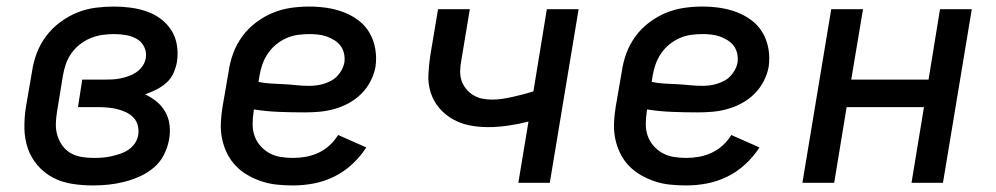

<svg xmlns="http://www.w3.org/2000/svg" viewBox="-20 -558 3040 586"><path d="M264 8Q231 8 199.5 3Q168 -2 141.5 -16Q115 -30 95 -53Q75 -76 65 -105Q55 -134 54.5 -166.5Q54 -199 59 -231L78 -341Q82 -369 92.5 -396.5Q103 -424 121 -448Q139 -472 164 -490.5Q189 -509 216.5 -520Q244 -531 272.5 -534.5Q301 -538 329 -538Q354 -538 379.5 -534.5Q405 -531 428 -523Q451 -515 470.5 -500.5Q490 -486 503 -465.5Q516 -445 520 -420Q524 -395 520 -369Q517 -352 509.5 -335Q502 -318 488 -305.5Q474 -293 457 -284.5Q440 -276 423 -270Q442 -261 458 -248Q474 -235 484.5 -216.5Q495 -198 497.5 -176Q500 -154 496 -132Q492 -109 480.5 -86Q469 -63 449.5 -46.5Q430 -30 406.5 -19.5Q383 -9 359 -3Q335 3 311.5 5.5Q288 8 264 8ZM266 -76Q280 -76 293 -77Q306 -78 319.5 -81Q333 -84 346.5 -88.5Q360 -93 372 -101Q384 -109 392 -121Q400 -133 402 -147Q404 -161 400.5 -175Q397 -189 387.5 -199Q378 -209 365.5 -215Q353 -221 339.5 -224.5Q326 -228 311.5 -229.5Q297 -231 282 -231H218L231 -315H296Q309 -315 321.5 -315.5Q334 -316 346.5 -318.5Q359 -321 372 -325.5Q385 -330 396 -337.5Q407 -345 415 -356.5Q423 -368 425 -381Q428 -399 420 -415Q412 -431 397 -439.5Q382 -448 364 -451Q346 -454 328 -454Q311 -454 293 -451.5Q275 -449 257.5 -442Q240 -435 224.5 -423Q209 -411 198 -395.5Q187 -380 181 -362.5Q175 -345 172 -327L154 -217Q151 -199 150.5 -180.5Q150 -162 155 -145Q160 -128 170.5 -113.5Q181 -99 196 -90.5Q211 -82 229 -79Q247 -76 266 -76Z M874 8Q850 8 825.5 5.5Q801 3 778.5 -4.5Q756 -12 736 -23.5Q716 -35 700 -51.5Q684 -68 673.5 -89Q663 -110 658 -133.5Q653 -157 654 -181.5Q655 -206 659 -231L678 -341Q682 -369 692 -396Q702 -423 719.5 -447Q737 -471 761.5 -489.5Q786 -508 813 -519Q840 -530 868 -534Q896 -538 924 -538Q951 -538 978 -534Q1005 -530 1029.5 -520.5Q1054 -511 1074.5 -495.5Q1095 -480 1108 -457.5Q1121 -435 1125.5 -408Q1130 -381 1126 -354Q1122 -332 1111 -310.5Q1100 -289 1083 -272Q1066 -255 1045 -243.5Q1024 -232 1001 -225.5Q978 -219 955.5 -217Q933 -215 911 -215Q871 -215 832 -216.5Q793 -218 755 -224L754 -217Q751 -198 751 -179Q751 -160 757 -143Q763 -126 775 -112.5Q787 -99 802.5 -90.5Q818 -82 836.5 -79Q855 -76 874 -76Q894 -76 913.5 -79.5Q933 -83 951.5 -91.5Q970 -100 985.5 -114Q1001 -128 1012 -146L1098 -108Q1080 -80 1054.5 -56.5Q1029 -33 999 -18.5Q969 -4 937.5 2Q906 8 874 8ZM924 -296Q935 -296 946.5 -297.5Q958 -299 969 -302.5Q980 -306 990.5 -311.5Q1001 -317 1009.5 -326Q1018 -335 1023.5 -345.5Q1029 -356 1031 -367Q1033 -381 1030 -394.5Q1027 -408 1019.5 -418Q1012 -428 1001 -435Q990 -442 977.5 -446.5Q965 -451 951 -452.5Q937 -454 924 -454Q906 -454 888.5 -451.5Q871 -449 854 -441.5Q837 -434 822.5 -422Q808 -410 797.5 -394.5Q787 -379 781 -362Q775 -345 772 -327L769 -308Q788 -304 807.5 -303Q827 -302 846.5 -301Q866 -300 885 -298Q904 -296 924 -296Z M1562 0 1593 -187Q1562 -179 1530.5 -174.5Q1499 -170 1469 -170Q1440 -170 1412.5 -175.5Q1385 -181 1361.5 -194.5Q1338 -208 1320.5 -228.5Q1303 -249 1294.5 -275.5Q1286 -302 1287.5 -330.5Q1289 -359 1293 -387L1317 -530H1414L1388 -374Q1385 -358 1384.5 -342Q1384 -326 1388.5 -312.5Q1393 -299 1402 -287.5Q1411 -276 1424 -268Q1437 -260 1451.5 -257Q1466 -254 1482 -254Q1498 -254 1514 -256.5Q1530 -259 1545.5 -262.5Q1561 -266 1576.5 -270Q1592 -274 1608 -279L1649 -530H1746L1658 0Z M2074 8Q2050 8 2025.5 5.5Q2001 3 1978.5 -4.5Q1956 -12 1936 -23.5Q1916 -35 1900 -51.5Q1884 -68 1873.5 -89Q1863 -110 1858 -133.5Q1853 -157 1854 -181.5Q1855 -206 1859 -231L1878 -341Q1882 -369 1892 -396Q1902 -423 1919.5 -447Q1937 -471 1961.5 -489.5Q1986 -508 2013 -519Q2040 -530 2068 -534Q2096 -538 2124 -538Q2151 -538 2178 -534Q2205 -530 2229.5 -520.5Q2254 -511 2274.5 -495.5Q2295 -480 2308 -457.5Q2321 -435 2325.5 -408Q2330 -381 2326 -354Q2322 -332 2311 -310.5Q2300 -289 2283 -272Q2266 -255 2245 -243.5Q2224 -232 2201 -225.5Q2178 -219 2155.5 -217Q2133 -215 2111 -215Q2071 -215 2032 -216.5Q1993 -218 1955 -224L1954 -217Q1951 -198 1951 -179Q1951 -160 1957 -143Q1963 -126 1975 -112.5Q1987 -99 2002.5 -90.5Q2018 -82 2036.5 -79Q2055 -76 2074 -76Q2094 -76 2113.5 -79.5Q2133 -83 2151.5 -91.5Q2170 -100 2185.5 -114Q2201 -128 2212 -146L2298 -108Q2280 -80 2254.5 -56.5Q2229 -33 2199 -18.5Q2169 -4 2137.5 2Q2106 8 2074 8ZM2124 -296Q2135 -296 2146.5 -297.5Q2158 -299 2169 -302.5Q2180 -306 2190.5 -311.5Q2201 -317 2209.5 -326Q2218 -335 2223.5 -345.5Q2229 -356 2231 -367Q2233 -381 2230 -394.5Q2227 -408 2219.5 -418Q2212 -428 2201 -435Q2190 -442 2177.5 -446.5Q2165 -451 2151 -452.5Q2137 -454 2124 -454Q2106 -454 2088.5 -451.5Q2071 -449 2054 -441.5Q2037 -434 2022.5 -422Q2008 -410 1997.5 -394.5Q1987 -379 1981 -362Q1975 -345 1972 -327L1969 -308Q1988 -304 2007.5 -303Q2027 -302 2046.5 -301Q2066 -300 2085 -298Q2104 -296 2124 -296Z M2429 0 2517 -530H2614L2578 -315H2814L2849 -530H2946L2858 0H2762L2800 -231H2564L2526 0Z"/></svg>

Font: Iosevka Curly Medium Extended
Style: Italic
Weight: 500
Width: 7
Italic angle: -9°
Monospace: yes
Designer: Belleve Invis
Foundry: Belleve Invis
Version: Version 11.1.0; ttfautohint (v1.8.3)